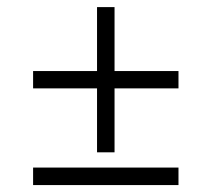

<svg xmlns="http://www.w3.org/2000/svg" viewBox="-20 -534 610 554"><path d="M75.5 -329H260V-513.5H310.5V-329H495V-279H310.5V-94.5H260V-279H75.5ZM75.5 -50.5H495V0H75.5Z"/></svg>

Font: Newsreader 6pt Light
Style: Regular
Weight: 300
Designer: Hugues Gentile
Foundry: Production Type
Version: Version 1.003; ttfautohint (v1.8.3)